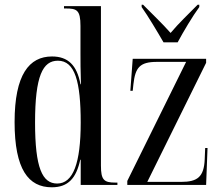

<svg xmlns="http://www.w3.org/2000/svg" viewBox="-20 -786 940 816"><path d="M675 -606H735C759 -651 799 -718 827 -756V-766H820C782 -727 740 -688 705 -646C669 -687 625 -728 588 -766H582V-756C609 -718 649 -651 675 -606ZM200 10C270 10 304 -29 321 -107H323V0H479V-10H470C422 -10 409 -21 409 -82V-760H252V-750H259C306 -750 322 -744 322 -676V-563C322 -526 322 -489 324 -428H322C307 -509 269 -546 201 -546C104 -546 42 -469 42 -267C42 -66 101 10 200 10ZM521 0H856L862 -157H852L850 -109C847 -34 819 -13 750 -13H606L856 -519V-536H544L534 -400H544L547 -428C555 -499 574 -523 647 -523H771L521 -17ZM223 -6C160 -6 129 -72 129 -265C129 -464 162 -528 226 -528C299 -528 323 -438 323 -265C323 -93 291 -6 223 -6Z"/></svg>

Font: Noto Serif Display ExtraCondensed
Style: Regular
Weight: 400
Width: 2
Designer: Monotype Design Team
Foundry: Monotype Imaging Inc.
Version: Version 2.009